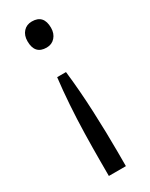

<svg xmlns="http://www.w3.org/2000/svg" viewBox="-189 -580 619 791"><g transform="rotate(-30 121.0 -185.0)"><path d="M137 -289Q148 -195 152.5 -91.5Q157 12 157 100V170H76V100Q76 38 77.5 -30Q79 -98 83.5 -164.5Q88 -231 95 -289ZM119 -540Q175 -540 175 -478Q175 -451 159.5 -433.5Q144 -416 119 -416Q63 -416 63 -478Q63 -506 78.5 -523Q94 -540 119 -540Z"/></g></svg>

Font: Lexend Deca Light
Style: Regular
Weight: 300
Designer: Bonnie Shaver-Troup, Thomas Jockin
Foundry: Lexend
Version: Version 1.008; ttfautohint (v1.8.4.7-5d5b)